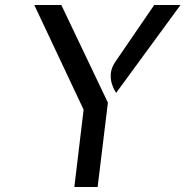

<svg xmlns="http://www.w3.org/2000/svg" viewBox="-20 -747 741 767"><path d="M277 0 314 -309 117 -727H225L411 -337L370 0ZM444 -376Q433.5 -391.5 427 -412Q420.5 -432.5 423 -455.5Q425.5 -478.5 442 -502L596 -727H701Z"/></svg>

Font: Expletus Sans
Style: Italic
Weight: 400
Italic angle: -7°
Designer: Jasper de Waard
Foundry: Designtown
Version: Version 7.500